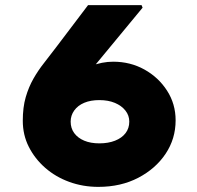

<svg xmlns="http://www.w3.org/2000/svg" viewBox="-20 -730 768 750"><path d="M364 0Q304 0 250.5 -19.5Q197 -39 156.5 -74.5Q116 -110 92.5 -156.5Q69 -203 69 -258Q69 -311 80.5 -350.5Q92 -390 110.5 -422.5Q129 -455 152 -484Q175 -513 199 -545L324 -710H533L537 -700L342 -464Q318 -433 297 -404.5Q276 -376 257 -342.5Q238 -309 218 -260L158 -286Q163 -326 188 -362Q213 -398 251.5 -426.5Q290 -455 334.5 -472Q379 -489 422 -489Q489 -489 544 -458.5Q599 -428 632.5 -376Q666 -324 666 -260Q666 -188 627 -129.5Q588 -71 520 -35.5Q452 0 364 0ZM368 -170Q403 -170 429.5 -180.5Q456 -191 470.5 -210Q485 -229 485 -255Q485 -279 470 -298Q455 -317 429 -328Q403 -339 368 -339Q334 -339 309 -328.5Q284 -318 270 -298.5Q256 -279 256 -255Q256 -229 270 -210Q284 -191 309 -180.5Q334 -170 368 -170Z"/></svg>

Font: Lexend Giga Black
Style: Regular
Weight: 900
Designer: Bonnie Shaver-Troup, Thomas Jockin
Foundry: Lexend
Version: Version 1.007